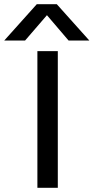

<svg xmlns="http://www.w3.org/2000/svg" viewBox="-127 -893 445 913"><path d="M47.9 -873H143.1L297.9 -700.2H199.2L96.2 -820.8L-7.8 -700.2H-106.9ZM50.8 -649.9H147.9V0H50.8Z"/></svg>

Font: Overused Grotesk Medium
Style: Regular
Weight: 500
Version: Version 0.002